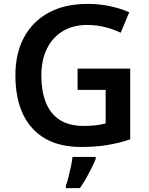

<svg xmlns="http://www.w3.org/2000/svg" viewBox="-20 -744 766 985"><path d="M378 -392H648V-29Q591 -10 531 0Q471 10 395 10Q287 10 212 -33Q137 -76 98 -158Q59 -240 59 -358Q59 -470 103 -552Q147 -634 229.5 -679Q312 -724 431 -724Q489 -724 543.5 -712.5Q598 -701 643 -681L599 -576Q565 -593 520.5 -604.5Q476 -616 428 -616Q355 -616 302 -584Q249 -552 220.5 -493.5Q192 -435 192 -356Q192 -280 214 -221.5Q236 -163 284 -130.5Q332 -98 409 -98Q447 -98 473.5 -101.5Q500 -105 522 -111V-283H378ZM471 71Q463 91 450.5 116.5Q438 142 423 169Q408 196 390 221H318V208Q325 190 331.5 163.5Q338 137 344 109.5Q350 82 352 61H471Z"/></svg>

Font: Noto Sans Armenian SemiBold
Style: Regular
Weight: 600
Designer: Monotype Design Team
Foundry: Monotype Imaging Inc.
Version: Version 2.007